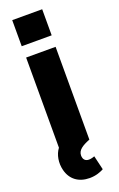

<svg xmlns="http://www.w3.org/2000/svg" viewBox="-182 -813 659 1061"><g transform="rotate(-20 147.5 -282.5)"><path d="M220.9 -766H44.7V-612.6H220.9ZM213.4 96.2C204.5 98.7 194.2 103.3 180 103.3C159.1 103.3 146.3 90.6 146.3 67.1C146.3 35.9 174.7 17.8 219.8 0H219.5V-545.5H46.2V-15.3C21.7 16.7 14.2 64.3 24.9 106.9C39.4 166.9 85.2 200.6 149.5 200.6C186.8 200.6 214.5 189.3 233 179.3Z"/></g></svg>

Font: TID UI Extra Bold
Style: Regular
Weight: 800
Designer: The TID Project Authors
Foundry: Bakken & Bæck
Version: Version 1.001;hotconv 1.0.109;makeotfexe 2.5.65596